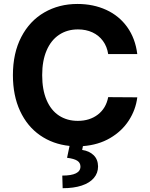

<svg xmlns="http://www.w3.org/2000/svg" viewBox="-20 -737 764 980"><path d="M377.9 -586.9Q322.8 -586.9 281.5 -559.3Q240.2 -531.7 217.8 -479.2Q195.3 -426.8 195.3 -353.5Q195.3 -278.8 217.8 -226.3Q240.2 -173.8 281.2 -147Q322.3 -120.1 377 -120.1Q438 -120.1 479.7 -152.3Q521.5 -184.6 532.2 -241.2L680.7 -240.2Q672.9 -176.8 637.5 -122.1Q602.1 -67.4 542 -32.2Q481.9 2.9 403.3 8.8L399.4 28.3Q436 33.7 458 55.2Q480 76.7 480.5 112.3Q480.5 146.5 459 171.6Q437.5 196.8 397 210.2Q356.4 223.6 299.8 223.6L297.9 159.2Q390.6 159.2 390.6 113.3Q390.6 93.8 374.3 83.3Q357.9 72.8 322.3 68.4L335 7.8Q250 -1 184.6 -46.4Q119.1 -91.8 82.5 -170.4Q45.9 -249 45.9 -353.5Q45.9 -465.8 88.6 -548.1Q131.3 -630.4 206.3 -673.6Q281.2 -716.8 375 -716.8Q456.5 -716.8 522.5 -686.5Q588.4 -656.2 629.6 -598.4Q670.9 -540.5 680.7 -460.9H532.2Q526.4 -499.5 505.4 -528.1Q484.4 -556.6 451.7 -571.8Q418.9 -586.9 377.9 -586.9Z"/></svg>

Font: Pretendard GOV
Style: Bold
Weight: 700
Designer: Base glyphs from Inter by Rasmus Andersson; Hangeul glyphs from Noto Sans CJK(Source Han Sans) by Jang Soo-young and Kan
Foundry: Kil Hyung-jin
Version: Version 1.309